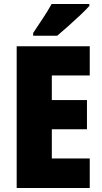

<svg xmlns="http://www.w3.org/2000/svg" viewBox="-20 -947 515 967"><path d="M432 0H64V-714H432V-567H241V-443H418V-296H241V-149H432ZM430 -917Q414 -899 385.5 -872Q357 -845 325.5 -817Q294 -789 268 -767H147V-781Q171 -817 196.5 -855.5Q222 -894 240 -927H430Z"/></svg>

Font: Noto Sans Khmer UI Condensed Black
Style: Regular
Weight: 900
Width: 3
Designer: Danh Hong and the Monotype Design Team
Foundry: Monotype Imaging Inc.
Version: Version 2.002; ttfautohint (v1.8.4.7-5d5b)